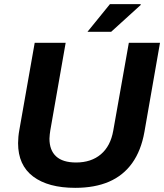

<svg xmlns="http://www.w3.org/2000/svg" viewBox="-20 -892 790 924"><path d="M342 12Q212 12 139.5 -42.5Q67 -97 67 -203Q67 -217 68.5 -233.5Q70 -250 73 -266L147 -686H296L222 -264Q221 -257 219.5 -245.5Q218 -234 218 -225Q218 -169 250 -139.5Q282 -110 346 -110Q419 -110 465.5 -149.5Q512 -189 525 -263L600 -686H750L675 -257Q659 -167 616 -107Q573 -47 504.5 -17.5Q436 12 342 12ZM401 -739 509 -872H657V-868L515 -739Z"/></svg>

Font: Archivo SemiBold
Style: Bold Italic
Weight: 700
Italic angle: -10°
Version: Version 2.001